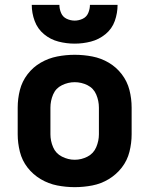

<svg xmlns="http://www.w3.org/2000/svg" viewBox="-20 -764 616 792"><path d="M288 8Q325 8 361 1Q397 -6 428.5 -25Q460 -44 482.5 -73Q505 -102 514 -138Q523 -174 523 -210V-320Q523 -357 514 -392.5Q505 -428 482.5 -457.5Q460 -487 428.5 -505.5Q397 -524 361 -531Q325 -538 288 -538Q252 -538 216 -531Q180 -524 148 -505.5Q116 -487 93.5 -457.5Q71 -428 62 -392.5Q53 -357 53 -320V-210Q53 -174 62 -138Q71 -102 93.5 -73Q116 -44 148 -25Q180 -6 216 1Q252 8 288 8ZM288 -105Q261 -105 235.5 -118Q210 -131 199 -157Q188 -183 188 -210V-320Q188 -348 199 -374Q210 -400 235.5 -412.5Q261 -425 288 -425Q316 -425 341 -412.5Q366 -400 377 -374Q388 -348 388 -320V-210Q388 -183 377 -157Q366 -131 341 -118Q316 -105 288 -105ZM288 -584Q322 -584 355 -592.5Q388 -601 415 -623Q442 -645 453.5 -677.5Q465 -710 465 -744H351Q351 -727 344 -710.5Q337 -694 321 -686.5Q305 -679 288 -679Q271 -679 255 -686.5Q239 -694 232 -710.5Q225 -727 225 -744H111Q111 -710 123 -677.5Q135 -645 161.5 -623Q188 -601 221 -592.5Q254 -584 288 -584Z"/></svg>

Font: Iosevka Sparkle Extrabold
Style: Regular
Weight: 800
Designer: Belleve Invis
Foundry: Belleve Invis
Version: Version 4.5.0; ttfautohint (v1.8.3)